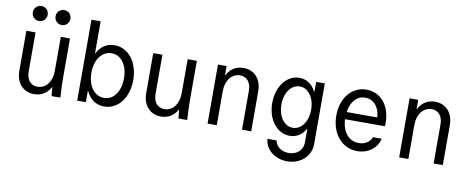

<svg xmlns="http://www.w3.org/2000/svg" viewBox="-79 -1151 4217 1729"><g transform="rotate(10 2030.0 -286.5)"><path d="M484 -180V-540H400V-228C400 -130 346 -61 270 -61C208 -61 169 -108 169 -182V-540H85V-175C85 -64 151 10 251 10C318 10 370 -23 400 -79H404C405 -53 408 -27 411 0H491C487 -63 484 -129 484 -180ZM113 -715C113 -677 143 -646 181 -646C220 -646 249 -677 249 -715C249 -753 220 -783 181 -783C143 -783 113 -753 113 -715ZM321 -715C321 -677 351 -646 389 -646C428 -646 457 -677 457 -715C457 -753 428 -783 389 -783C351 -783 321 -753 321 -715Z M645 0H724V-101H728C761 -30 818 10 892 10C1019 10 1110 -108 1110 -270C1110 -432 1018 -550 891 -550C821 -550 766 -514 733 -449H729V-740H645ZM877 -66C789 -66 727 -150 727 -270C727 -390 789 -474 877 -474C965 -474 1025 -391 1025 -270C1025 -149 965 -66 877 -66Z M1644 -180V-540H1560V-228C1560 -130 1506 -61 1430 -61C1368 -61 1329 -108 1329 -182V-540H1245V-175C1245 -64 1311 10 1411 10C1478 10 1530 -23 1560 -79H1564C1565 -53 1568 -27 1571 0H1651C1647 -63 1644 -129 1644 -180Z M1837 0H1921V-312C1921 -410 1975 -479 2051 -479C2113 -479 2152 -432 2152 -358V0H2236V-365C2236 -476 2170 -550 2070 -550C2002 -550 1949 -516 1920 -458H1916V-540H1837Z M2730 -108V16C2730 84 2676 134 2601 134C2535 134 2484 95 2476 41H2392C2399 138 2487 210 2600 210C2722 210 2814 127 2814 16V-540H2735V-452H2730C2699 -514 2647 -550 2582 -550C2465 -550 2378 -436 2378 -285C2378 -134 2466 -20 2584 -20C2645 -20 2695 -52 2726 -108ZM2598 -96C2520 -96 2462 -176 2462 -285C2462 -394 2520 -474 2598 -474C2676 -474 2734 -394 2734 -285C2734 -176 2676 -96 2598 -96Z M3049 -254H3415V-286C3415 -442 3325 -550 3195 -550C3061 -550 2966 -435 2966 -273C2966 -108 3066 10 3206 10C3305 10 3385 -49 3405 -138H3325C3309 -93 3264 -64 3208 -64C3116 -64 3055 -139 3049 -254ZM3195 -477C3271 -477 3328 -415 3332 -320H3052C3066 -416 3120 -477 3195 -477Z M3589 0H3673V-312C3673 -410 3727 -479 3803 -479C3865 -479 3904 -432 3904 -358V0H3988V-365C3988 -476 3922 -550 3822 -550C3754 -550 3701 -516 3672 -458H3668V-540H3589Z"/></g></svg>

Font: CommitMono-dimboump
Style: Regular
Weight: 400
Monospace: yes
Designer: Eigil Nikolajsen
Foundry: Eigil Nikolajsen
Version: Version 1.143